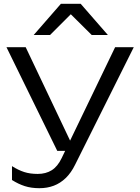

<svg xmlns="http://www.w3.org/2000/svg" viewBox="-20 -811 734 1009"><path d="M187 178Q144 178 110 167Q76 156 43 135V62Q76 83 107 93Q138 103 178 103Q221 103 252 83.5Q283 64 304 20L585 -563H683L375 54Q354 97 325.5 124.5Q297 152 262.5 165Q228 178 187 178ZM281 -18 14 -563H115L374 -18ZM300 -791H404L547 -627H462L334 -754H370L243 -627H157Z"/></svg>

Font: Unbounded Light
Style: Regular
Weight: 300
Designer: Luke Prowse, Jean-Baptiste Morizot, Fátima Lázaro, Florian Runge
Foundry: NaN
Version: Version 1.700